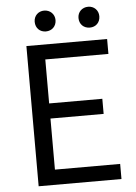

<svg xmlns="http://www.w3.org/2000/svg" viewBox="-60 -955 709 1000"><g transform="rotate(-5 294.5 -454.5)"><path d="M101 0H534V-79H193V-346H471V-425H193V-655H523V-733H101ZM209 -800C240 -800 264 -822 264 -855C264 -886 240 -909 209 -909C178 -909 155 -886 155 -855C155 -822 178 -800 209 -800ZM439 -800C470 -800 493 -822 493 -855C493 -886 470 -909 439 -909C407 -909 384 -886 384 -855C384 -822 407 -800 439 -800Z"/></g></svg>

Font: Source Han Sans KR
Style: Regular
Weight: 400
Designer: Ryoko NISHIZUKA 西塚涼子 (kana, bopomofo & ideographs); Paul D. Hunt (Latin, Greek & Cyrillic); Sandoll Communications 산돌커뮤니
Foundry: Adobe
Version: Version 2.004;hotconv 1.0.118;makeotfexe 2.5.65603